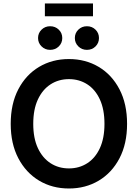

<svg xmlns="http://www.w3.org/2000/svg" viewBox="-20 -1080 797 1111"><path d="M378.9 10.7Q282.2 10.7 206.1 -34.9Q129.9 -80.6 85.9 -164.6Q42 -248.5 42 -363.3Q42 -479 85.9 -563.2Q129.9 -647.5 206.1 -692.9Q282.2 -738.3 378.9 -738.3Q475.1 -738.3 551.3 -692.9Q627.4 -647.5 671.4 -563.2Q715.3 -479 715.3 -363.3Q715.3 -248 671.4 -164.1Q627.4 -80.1 551.3 -34.7Q475.1 10.7 378.9 10.7ZM378.9 -105.5Q438 -105.5 484.6 -135.3Q531.2 -165 557.9 -222.7Q584.5 -280.3 584.5 -363.3Q584.5 -446.8 557.9 -504.6Q531.2 -562.5 484.6 -592.3Q438 -622.1 378.9 -622.1Q319.3 -622.1 272.7 -592Q226.1 -562 199.2 -504.4Q172.4 -446.8 172.4 -363.3Q172.4 -280.3 199.2 -222.9Q226.1 -165.5 272.7 -135.5Q319.3 -105.5 378.9 -105.5ZM482.9 -791.5Q453.6 -791.5 433.3 -811.5Q413.1 -831.5 413.1 -859.9Q413.1 -888.7 433.3 -908.4Q453.6 -928.2 482.9 -928.2Q512.7 -928.2 532.7 -908.4Q552.7 -888.7 552.7 -859.9Q552.7 -831.1 532.7 -811.3Q512.7 -791.5 482.9 -791.5ZM270 -791.5Q240.7 -791.5 220.5 -811.5Q200.2 -831.5 200.2 -859.9Q200.2 -888.7 220.5 -908.4Q240.7 -928.2 270 -928.2Q299.8 -928.2 320.1 -908.4Q340.3 -888.7 340.3 -859.9Q340.3 -831.1 320.1 -811.3Q299.8 -791.5 270 -791.5ZM518.1 -1060.1V-985.8H239.7V-1060.1Z"/></svg>

Font: Inter 24pt SemiBold
Style: Regular
Weight: 600
Designer: Rasmus Andersson
Foundry: rsms
Version: Version 4.001;git-66647c0bb